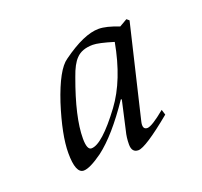

<svg xmlns="http://www.w3.org/2000/svg" viewBox="-66 -631 464 442"><g transform="rotate(-20 166.0 -409.5)"><path d="M287 -332 291 -319Q223 -263 205 -263Q189 -263 189 -283Q189 -300 193 -315L209 -386L207 -387Q159 -316 118 -285Q86 -262 71 -262Q51 -262 51 -312Q51 -356 74 -428Q98 -500 123 -517Q178 -557 214 -557Q233 -557 263 -545L282 -556L288 -551L234 -324Q229 -304 242 -304Q253 -304 287 -332ZM239 -516Q203 -527 189 -527Q162 -527 148 -512Q136 -500 126 -471Q94 -384 94 -332Q94 -304 105 -304Q131 -304 183 -374Q223 -428 239 -516Z"/></g></svg>

Font: GFS Didot
Style: Italic
Weight: 400
Italic angle: -12°
Designer: Takis Katsoulidis and George D. Matthiopoulos
Foundry: George Matthiopoulos and Takis Katsoulidis
Version: Version 1.0